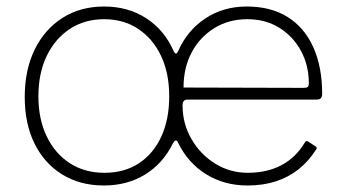

<svg xmlns="http://www.w3.org/2000/svg" viewBox="-20 -560 1059 590"><path d="M299 10Q226 10 171 -24Q116 -58 86 -119Q56 -180 56 -262Q56 -345 86.5 -407.5Q117 -470 172 -505Q227 -540 300 -540Q374 -540 430 -503.5Q486 -467 514 -402Q521 -389 527 -402Q555 -466 610.5 -503Q666 -540 738 -540Q812 -540 863.5 -508Q915 -476 942.5 -415.5Q970 -355 970 -271Q970 -264 966.5 -259Q963 -254 953 -254H556Q541 -254 541 -236Q541 -180 568.5 -132.5Q596 -85 641.5 -57Q687 -29 741 -29Q801 -29 845 -52.5Q889 -76 916 -121Q919 -126 921.5 -126.5Q924 -127 927 -125L950 -110Q956 -106 951 -100Q928 -64 897 -39.5Q866 -15 827 -2.5Q788 10 741 10Q669 10 613.5 -24.5Q558 -59 528 -120Q521 -138 510 -117Q480 -57 425.5 -23.5Q371 10 299 10ZM301 -29Q362 -29 406.5 -58Q451 -87 475.5 -140Q500 -193 500 -264Q500 -335 475 -388Q450 -441 405 -471Q360 -501 300 -501Q240 -501 194.5 -471Q149 -441 123.5 -388Q98 -335 98 -264Q98 -194 123.5 -141Q149 -88 194.5 -58.5Q240 -29 301 -29ZM740 -501Q683 -501 638.5 -473.5Q594 -446 569 -399Q544 -352 544 -291L912 -290Q923 -290 926 -293Q929 -296 929 -304Q929 -359 905 -403.5Q881 -448 838.5 -474.5Q796 -501 740 -501Z"/></svg>

Font: Libre Franklin Thin Thin
Style: Regular
Weight: 250
Version: Version 3.000